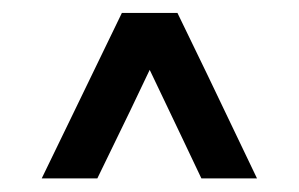

<svg xmlns="http://www.w3.org/2000/svg" viewBox="-20 -709 451 290"><path d="M43 -439.5H127C167 -521.5 193.4 -576.2 206.1 -603.5C245.1 -521.5 271.5 -466.8 284.2 -439.5H368.2C308.6 -564.5 268.6 -647.5 248 -689.5H164.1C103.5 -564.5 63.5 -481.4 43 -439.5Z"/></svg>

Font: Yellow Ladder Regular
Style: Regular
Weight: 400
Designer: Zima Creative
Version: Version 2.002